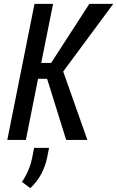

<svg xmlns="http://www.w3.org/2000/svg" viewBox="-20 -731 612 1003"><path d="M226.1 -319.3H178.7L115.2 0H18.1L160.2 -710.9H257.3L195.3 -402.3H247.1L446.8 -710.9H571.8L310.1 -357.4L436.5 0H325.7ZM226.1 92.8Q206.1 188.5 138.2 252L94.7 219.2Q133.3 162.6 147.5 95.7L158.2 41.5H236.3Z"/></svg>

Font: RobotoCondensed-Italic
Style: Italic
Weight: 400
Designer: Google
Version: Version 1.200311; 2013